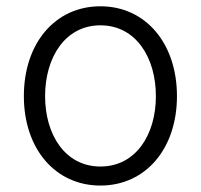

<svg xmlns="http://www.w3.org/2000/svg" viewBox="-20 -573 633 605"><path d="M296.4 11.7C438.5 11.7 537.6 -104 537.6 -270C537.6 -437.5 438 -553.2 296.4 -553.2C154.3 -553.2 55.2 -437.5 55.2 -270C55.2 -104 154.3 11.7 296.4 11.7ZM296.4 -48.3C185.1 -48.3 122.1 -148.9 122.1 -270C122.1 -391.6 185.1 -493.2 296.4 -493.2C408.2 -493.2 471.2 -391.6 471.2 -270C471.2 -148.9 408.2 -48.3 296.4 -48.3Z"/></svg>

Font: Raveo Light
Style: Regular
Weight: 300
Designer: Jakub Foglar, Rasmus Andersson (Inter)
Foundry: Jakubfoglar.com
Version: Version 1.100;Glyphs 3.2.3 (3260)